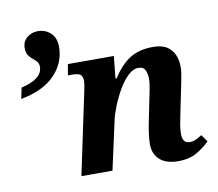

<svg xmlns="http://www.w3.org/2000/svg" viewBox="-79 -809 1038 913"><g transform="rotate(-10 439.5 -352.5)"><path d="M710 10Q653 10 622 -17.5Q591 -45 591 -93Q591 -114 595 -144Q599 -174 607 -212L623 -291Q627 -311 634 -344.5Q641 -378 641 -403Q641 -422 633 -441Q625 -460 599 -460Q574 -460 549 -436Q524 -412 503 -375.5Q482 -339 466.5 -300Q451 -261 445 -232L394 0H244L328 -398Q331 -411 333 -424Q335 -437 335 -441Q335 -468 323 -475.5Q311 -483 282 -483H264L273 -536H495L484 -429H490Q528 -489 573 -517.5Q618 -546 685 -546Q728 -546 752.5 -530Q777 -514 788 -488Q799 -462 799 -431Q799 -406 792.5 -375Q786 -344 781 -318L759 -211Q753 -184 749 -160Q745 -136 745 -115Q745 -70 780 -70Q796 -70 809 -76Q822 -82 839 -93L863 -59Q839 -34 802 -12Q765 10 710 10ZM37 -464Q140 -488 140 -547Q140 -563 131.5 -572.5Q123 -582 112 -590.5Q101 -599 92.5 -611.5Q84 -624 84 -646Q84 -678 106.5 -696.5Q129 -715 159 -715Q195 -715 220.5 -691.5Q246 -668 246 -624Q246 -548 191 -490Q136 -432 26 -411Z"/></g></svg>

Font: Noto Serif
Style: Bold Italic
Weight: 700
Italic angle: -12°
Designer: Monotype Design Team
Foundry: Monotype Imaging Inc.
Version: Version 2.013